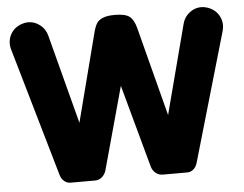

<svg xmlns="http://www.w3.org/2000/svg" viewBox="-51 -767 1051 828"><g transform="rotate(-5 475.0 -352.5)"><path d="M176.8 -39.1 17.1 -591.8Q6.3 -627 21.5 -657.5Q36.6 -688 71.8 -700.2Q86.4 -705.1 99.1 -705.1Q127.4 -705.1 150.6 -687Q173.8 -668.9 181.2 -640.1L282.2 -253.9L381.8 -640.1Q388.2 -663.6 396.5 -676.3Q404.8 -689 423.6 -696.5Q442.4 -704.1 474.1 -704.1Q520 -704.1 538.3 -689.7Q556.6 -675.3 565.9 -640.1L666 -253.9L767.1 -640.1Q774.4 -668.9 797.6 -687Q820.8 -705.1 849.1 -705.1Q861.3 -705.1 876 -700.2Q911.1 -688 926.5 -657.5Q941.9 -627 931.2 -591.8L771 -39.1Q766.1 -21 754.2 -10.5Q742.2 0 727.1 0H620.1Q603.5 0 590.1 -11Q576.7 -22 571.8 -40L474.1 -397L376 -40Q370.6 -22 357.7 -11Q344.7 0 328.1 0H221.2Q206.1 0 193.8 -10.5Q181.6 -21 176.8 -39.1Z"/></g></svg>

Font: LT Saeada
Style: Bold
Weight: 700
Designer: Daniel Lyons
Foundry: LyonsType
Version: Version 1.001